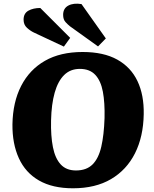

<svg xmlns="http://www.w3.org/2000/svg" viewBox="-20 -999 829 1034"><path d="M47 -329Q49 -449 94 -536.5Q139 -624 222 -671.5Q305 -719 425 -719Q538 -719 611.5 -678Q685 -637 720.5 -562Q756 -487 754 -384Q752 -263 707 -173.5Q662 -84 578 -34.5Q494 15 373 15Q263 15 190 -27Q117 -69 81.5 -147Q46 -225 47 -329ZM255 -351Q253 -267 265 -206.5Q277 -146 307 -113.5Q337 -81 389 -81Q446 -81 478.5 -113.5Q511 -146 525.5 -209Q540 -272 543 -363Q545 -446 534 -505Q523 -564 493 -596Q463 -628 410 -628Q359 -628 325.5 -595Q292 -562 274.5 -500Q257 -438 255 -351ZM356 -858Q346 -866 333 -880Q320 -894 320 -919Q320 -954 348 -969Q376 -984 419 -977L550 -792L508 -749ZM162 -824Q143 -833 125 -849.5Q107 -866 107 -893Q107 -927 133 -941.5Q159 -956 197 -956L358 -795L324 -748Z"/></svg>

Font: Literata 18pt ExtraBold
Style: Italic
Weight: 800
Italic angle: -2°
Designer: Latin by Veronika Burian and Jose Scaglione. Greek by Irene Vlachou. Cyrillic by Vera Evstafieva
Foundry: TypeTogether
Version: Version 3.103;gftools[0.9.29]